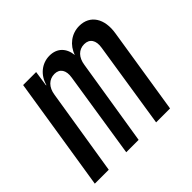

<svg xmlns="http://www.w3.org/2000/svg" viewBox="-138 -718 877 877"><g transform="rotate(-45 300.0 -280.0)"><path d="M13 0H103L170 -417C176 -460 202 -485 237 -485C271 -485 288 -459 281 -417L216 0H296L363 -417C369 -460 394 -485 429 -485C464 -485 481 -459 474 -417L409 0H499L565 -418C579 -502 542 -560 472 -560C422 -560 380 -528 364 -480C359 -529 329 -560 280 -560C230 -560 189 -526 175 -475H173L184 -550H100Z"/></g></svg>

Font: JetBrains Mono Medium
Style: Italic
Weight: 436
Italic angle: -9°
Monospace: yes
Designer: Philipp Nurullin, Konstantin Bulenkov
Foundry: JetBrains
Version: Version 2.305